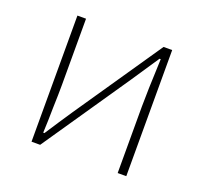

<svg xmlns="http://www.w3.org/2000/svg" viewBox="-97 -640 801 754"><g transform="rotate(20 303.0 -263.5)"><path d="M105 -527H141V-249Q141 -213 139 -154L138 -102L136 -49H141Q152 -66 179 -107L199 -137Q210 -153 217 -164L465 -527H501V0H465V-277Q465 -336 471 -478H466L389 -363L141 0H105Z"/></g></svg>

Font: Noto Sans CJK TC Thin
Style: Regular
Weight: 250
Designer: Ryoko NISHIZUKA ???? (kana & ideographs); Paul D. Hunt (Latin, Greek & Cyrillic); Wenlong ZHANG ??? (bopomofo); Sandoll 
Foundry: Adobe Systems Incorporated
Version: Version 1.004 January 19, 2016